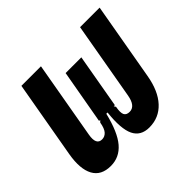

<svg xmlns="http://www.w3.org/2000/svg" viewBox="-129 -676 844 844"><g transform="rotate(-45 293.0 -254.5)"><path d="M360.8 9.8Q308.1 9.8 287.6 -32.2Q267.1 -74.2 277.3 -167H269.5Q247.1 -74.2 211.2 -32.2Q175.3 9.8 121.6 9.8Q62 9.8 38.6 -33.4Q15.1 -76.7 28.8 -156.2L92.3 -517.6H213.9L150.4 -156.2Q140.6 -100.1 176.8 -100.1Q193.8 -100.1 205.8 -113.3Q217.8 -126.5 223.1 -158.2L231.4 -167H224.6L269.5 -419.9H367.2L322.8 -167H315.9L321.3 -158.2Q315.4 -126 322 -113Q328.6 -100.1 348.1 -100.1Q383.8 -100.1 393.6 -156.2L457 -517.6H578.6L515.1 -156.2Q501.5 -76.7 461.4 -33.4Q421.4 9.8 360.8 9.8Z"/></g></svg>

Font: Cascadia Code PL SemiBold
Style: Italic
Weight: 600
Italic angle: -10°
Monospace: yes
Designer: Aaron Bell
Foundry: Saja Typeworks
Version: Version 2404.023; ttfautohint (v1.8.4)